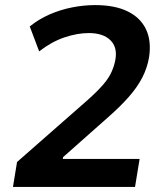

<svg xmlns="http://www.w3.org/2000/svg" viewBox="-20 -735 640 755"><path d="M31 0 47 -98 325 -342Q363 -376 385.5 -402Q408 -428 419 -453Q430 -478 434 -502Q442 -550 413.5 -577.5Q385 -605 329 -605Q284 -605 233.5 -588Q183 -571 134 -533L97 -631Q133 -660 175.5 -678.5Q218 -697 264 -706Q310 -715 354 -715Q432 -715 482.5 -690Q533 -665 554.5 -619Q576 -573 566 -509Q559 -468 539.5 -430Q520 -392 486 -353.5Q452 -315 404 -273L228 -117L227 -110H529L511 0Z"/></svg>

Font: Nunito Sans 6pt
Style: Bold Italic
Weight: 700
Italic angle: -9°
Version: Version 3.101;gftools[0.9.27]